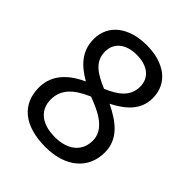

<svg xmlns="http://www.w3.org/2000/svg" viewBox="-204 -847 980 980"><g transform="rotate(45 286.0 -357.0)"><path d="M285 -724C163 -724 72 -663 72 -554C72 -466 127 -413 197 -373C118 -337 49 -279 49 -182C49 -61 134 10 288 10C430 10 522 -65 522 -185C522 -282 451 -335 363 -378C437 -416 499 -467 499 -553C499 -664 410 -724 285 -724ZM284 -653C361 -653 412 -616 412 -550C412 -478 358 -441 289 -412C216 -443 158 -476 158 -550C158 -616 210 -653 284 -653ZM135 -181C135 -254 182 -299 270 -337L286 -331C377 -296 436 -253 436 -184C436 -111 383 -60 286 -60C183 -60 135 -112 135 -181Z"/></g></svg>

Font: Noto Sans EgyptHiero
Style: Regular
Weight: 400
Designer: Monotype Design Team
Foundry: Monotype Imaging Inc.
Version: Version 2.002